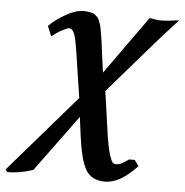

<svg xmlns="http://www.w3.org/2000/svg" viewBox="-170 -489 748 778"><g transform="rotate(5 204.0 -99.5)"><path d="M85.9 -365.2Q79.1 -365.2 58.1 -354Q37.1 -342.8 17.1 -326.2L0 -367.2Q27.8 -395 67.6 -417.5Q107.4 -439.9 138.2 -439.9Q149.4 -439.9 158.2 -438.5Q167 -437 174.1 -435.5Q181.2 -434.1 186.8 -428.7Q192.4 -423.3 196.3 -419.9Q200.2 -416.5 203.9 -406.7Q207.5 -397 209.5 -391.8Q211.4 -386.7 214.1 -371.8Q216.8 -356.9 218 -349.1Q219.2 -341.3 222.2 -321.8Q224.6 -300.8 226.1 -291L238.8 -198.2Q270 -242.2 326.9 -321.5Q383.8 -400.9 408.2 -435.1Q438 -429.2 456.1 -429.2Q466.3 -429.2 484.1 -430.9Q502 -432.6 514.6 -434.6L527.8 -436Q451.7 -353 426.8 -323.2Q296.4 -172.4 269 -141.1Q266.6 -137.7 259.3 -129.4Q252 -121.1 251 -120.1L254.9 -124Q259.8 -91.3 268.3 -29.5Q276.9 32.2 280.8 59.1Q288.6 106 296.4 131.1Q304.2 156.2 309.8 161.6Q315.4 167 323.2 167Q335 167 345.2 161.9Q355.5 156.7 375 143.1H397.9L415 167Q346.7 241.2 285.2 241.2Q230 241.2 206.8 201.7Q183.6 162.1 170.9 64L161.1 -11.2Q131.8 28.8 76.9 104Q22 179.2 -7.8 219.2Q-65.4 238.3 -112.8 236.8L-120.1 227.1L155.8 -91.8L151.9 -87.9Q147.9 -115.7 139.4 -169.9Q130.9 -224.1 127 -252Q117.2 -318.4 109.4 -341.8Q101.6 -365.2 85.9 -365.2Z"/></g></svg>

Font: Linear Smooth
Style: Bold Italic
Weight: 700
Designer: Philipp H. Poll, Flanker
Foundry: Philipp H. Poll, reworked by Flanker
Version: Version 1.061 | FøM Fix